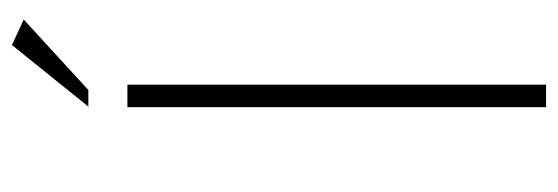

<svg xmlns="http://www.w3.org/2000/svg" viewBox="-326 -607 933 321"><g transform="rotate(-90 140.5 -446.5)"><path d="M122.8 -765.3H150.5L268.3 -873.3L225.7 -893.1ZM121.8 0H159.4V-700H121.8Z"/></g></svg>

Font: Meinily
Style: Regular
Weight: 500
Designer: Paul Hayes
Foundry: Paul Hayes
Version: Version 1.0; ttfautohint (v1.8.4.7-5d5b)